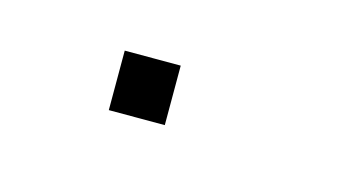

<svg xmlns="http://www.w3.org/2000/svg" viewBox="-27 -91 290 159"><g transform="rotate(15 118.0 -11.5)"><path d="M116 -37H68V14H116Z"/></g></svg>

Font: Spoqa Han Sans Neo Thin
Style: Regular
Weight: 100
Designer: [Spoqa Han Sans Neo] Dong-huui Kim  Younghwa Kang  Yujin Lee  [Noto Sans] Ryoko NISHIZUKA  (kana & ideographs); Paul D. 
Foundry: Spoqa (http://www.spoqa-han-sans.com)
Version: Version 1.100;hotconv 1.0.109;makeotfexe 2.5.65596